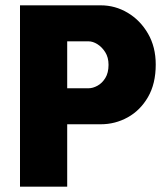

<svg xmlns="http://www.w3.org/2000/svg" viewBox="-20 -700 630 720"><path d="M55 0V-680H358Q412 -680 459 -652Q506 -624 535 -574Q564 -524 564 -458Q564 -386 535 -336Q506 -286 459 -260Q412 -234 358 -234H232V0ZM232 -369H312Q328 -369 345.5 -378.5Q363 -388 375 -407.5Q387 -427 387 -457Q387 -485 374.5 -504.5Q362 -524 345 -534.5Q328 -545 312 -545H232Z"/></svg>

Font: Teachers ExtraBold
Style: Regular
Weight: 800
Designer: Alfredo Marco Pradil, Chank Diesel
Version: Version 1.001